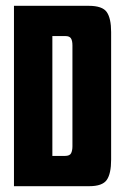

<svg xmlns="http://www.w3.org/2000/svg" viewBox="-20 -640 426 660"><path d="M28 -620H285Q332 -620 347 -598.5Q362 -577 362 -530V-91Q362 -43 347 -21.5Q332 0 287 0H28ZM203 -104Q220 -104 224.5 -113.5Q229 -123 229 -137V-484Q229 -500 224 -508Q219 -516 205 -516H160V-104Z"/></svg>

Font: Smooch Sans Thin ExtraBold
Style: Regular
Weight: 800
Version: Version 1.010